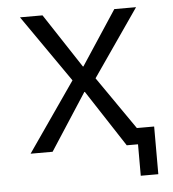

<svg xmlns="http://www.w3.org/2000/svg" viewBox="-48 -545 659 730"><g transform="rotate(-5 281.0 -180.0)"><path d="M277 -293H279L415 -500H498L321 -244L461 -42H527V140H460V20H443H417L276 -196H274L134 20H50L233 -244L55 -500H141Z"/></g></svg>

Font: M PLUS 1p
Style: Regular
Weight: 400
Version: Version 1.062